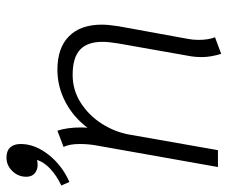

<svg xmlns="http://www.w3.org/2000/svg" viewBox="-97 -617 702 592"><g transform="rotate(-90 254.0 -321.0)"><path d="M374 -50Q374 -72 378 -92L416 -307Q421 -337 421 -356Q421 -403 396.5 -425.5Q372 -448 319 -448Q272 -448 233 -423Q194 -398 168.5 -358Q143 -318 135 -273L87 0H35L101 -372Q106 -398 106 -426Q106 -458 97 -476L147 -495Q157 -465 157 -423Q157 -409 156 -402Q189 -446 236 -470.5Q283 -495 335 -495Q402 -495 438 -459.5Q474 -424 474 -358Q474 -338 469 -306L430 -92Q427 -76 427 -60Q427 -30 435 -9L384 10Q374 -22 374 -50ZM-22 -483Q8 -497 29 -516.5Q50 -536 57 -558Q52 -556 42 -556Q26 -556 15.5 -565Q5 -574 5 -591Q5 -616 22.5 -634Q40 -652 64 -652Q85 -652 95.5 -640.5Q106 -629 106 -608Q106 -565 73.5 -523Q41 -481 -11 -458Z"/></g></svg>

Font: Niramit ExtraLight
Style: Italic
Weight: 200
Italic angle: -10°
Designer: Katatrad Aksorn Co.,Ltd.
Foundry: Cadson Demak Co.,Ltd.
Version: Version 1.000; ttfautohint (v1.6)